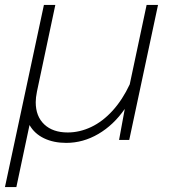

<svg xmlns="http://www.w3.org/2000/svg" viewBox="-28 -564 698 774"><path d="M78 -212 149 -544H195L121 -195Q116 -170 116 -152Q116 -95 150.5 -62.5Q185 -30 245 -30Q293 -30 339.5 -52Q386 -74 426 -118Q466 -162 495 -224L563 -544H609L493 0H452L475 -125Q430 -60 368.5 -24Q307 12 239 12Q188 12 149.5 -6.5Q111 -25 91 -60L38 190H-8Z"/></svg>

Font: Azeret Mono Thin
Style: Italic
Weight: 100
Italic angle: -12°
Designer: Martin Vácha
Foundry: Displaay
Version: Version 1.000; Glyphs 3.0.3, build 3074